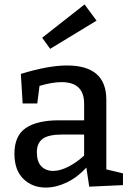

<svg xmlns="http://www.w3.org/2000/svg" viewBox="-20 -835 591 865"><path d="M459 -72 534 -54V-1L382 6L369 -80Q329 -36 280.5 -13Q232 10 186 10Q125 10 85 -29.5Q45 -69 45 -142Q45 -224 96.5 -258.5Q148 -293 246 -293H359V-368Q359 -465 257 -465Q215 -465 158 -448L148 -369H82L74 -502Q197 -540 282 -540Q459 -540 459 -386ZM220 -65Q250 -65 287 -83.5Q324 -102 359 -134V-229H262Q198 -229 172 -209.5Q146 -190 146 -149Q146 -107 166 -86Q186 -65 220 -65ZM415 -742 206 -615 170 -665 361 -815Z"/></svg>

Font: Bitter Pro Medium
Style: Regular
Weight: 500
Designer: Sol Matas, and Bitter project Authors
Foundry: Sol Matas
Version: Version 1.010